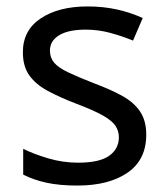

<svg xmlns="http://www.w3.org/2000/svg" viewBox="-20 -566 519 596"><path d="M434 -148Q434 -70 376 -30Q318 10 220 10Q164 10 123.5 1Q83 -8 52 -24V-104Q84 -88 129.5 -74.5Q175 -61 222 -61Q289 -61 319 -82.5Q349 -104 349 -140Q349 -160 338 -176Q327 -192 298.5 -208Q270 -224 217 -244Q165 -264 128 -284Q91 -304 71 -332Q51 -360 51 -404Q51 -472 106.5 -509Q162 -546 252 -546Q301 -546 343.5 -536.5Q386 -527 423 -510L393 -440Q359 -454 322 -464Q285 -474 246 -474Q192 -474 163.5 -456.5Q135 -439 135 -409Q135 -387 148 -371.5Q161 -356 191.5 -341.5Q222 -327 273 -307Q324 -288 360 -268Q396 -248 415 -219.5Q434 -191 434 -148Z"/></svg>

Font: Noto Sans Gothic
Style: Regular
Weight: 400
Designer: Monotype Design Team
Foundry: Monotype Imaging Inc.
Version: Version 2.001; ttfautohint (v1.8.4.7-5d5b)